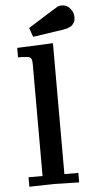

<svg xmlns="http://www.w3.org/2000/svg" viewBox="-59 -910 459 945"><g transform="rotate(-5 170.5 -437.5)"><path d="M46.9 0V-46.9H116.2V-600.1Q116.2 -627.9 105.7 -633.5Q95.2 -639.2 46.9 -639.2V-686L224.1 -693.8V-46.9H293V0Q190.9 -2.9 169.9 -2.9Q143.1 -2.9 46.9 0ZM113.8 -778.3Q255.9 -868.2 264.6 -872.1Q273.4 -875 283.7 -875H284.7Q307.6 -875 324.2 -855.7Q340.8 -836.4 340.8 -812Q340.8 -804.2 339.4 -796.6Q337.9 -789.1 333.7 -784.2Q329.6 -779.3 326.7 -774.7Q323.7 -770 316.2 -767.1Q308.6 -764.2 305.7 -762.2Q302.7 -760.3 292.7 -758.3Q282.7 -756.3 280.8 -755.9Q278.8 -755.4 267.6 -753.4L256.8 -752.4Q220.7 -746.6 129.9 -733.4Z"/></g></svg>

Font: CMU Serif
Style: Bold
Weight: 700
Version: Version 0.7.0